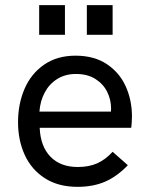

<svg xmlns="http://www.w3.org/2000/svg" viewBox="-20 -717 581 745"><path d="M50 -243Q50 -313.5 75.2 -372.2Q100.5 -431 151 -466Q201.5 -501 273 -501Q345.5 -501 394.8 -468Q444 -435 468 -381.5Q492 -328 492 -265Q492 -257.5 491.2 -244Q490.5 -230.5 489 -221H134Q137 -149 175.8 -109Q214.5 -69 282 -69Q324.5 -69 356.5 -83Q388.5 -97 417 -128L476 -76Q434.5 -32.5 388 -12.2Q341.5 8 281 8Q206 8 154 -25.5Q102 -59 76 -115.8Q50 -172.5 50 -243ZM410.5 -284 411 -296Q411 -330 395.8 -360.8Q380.5 -391.5 349.8 -410.8Q319 -430 275 -430Q233 -430 202 -410.5Q171 -391 153.5 -358Q136 -325 133 -284ZM317 -697H417V-582H317ZM132 -697H232V-582H132Z"/></svg>

Font: HK Grotesk
Style: Regular
Weight: 400
Designer: Alfredo Marco Pradil
Foundry: Hanken Design Co.
Version: Version 3.001